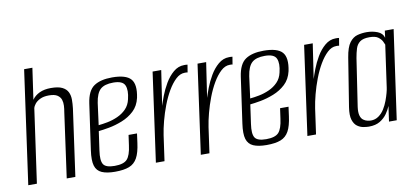

<svg xmlns="http://www.w3.org/2000/svg" viewBox="-62 -836 2285 1052"><g transform="rotate(-10 1080.0 -310.0)"><path d="M23 0 111 -630H157L132 -456Q147 -478 173.5 -490.5Q200 -503 237 -503Q278 -503 300 -492Q322 -481 331 -462.5Q340 -444 340 -420.5Q340 -397 337 -372L285 0H237L287 -361Q290 -377 291 -395Q292 -413 287 -428.5Q282 -444 266.5 -454.5Q251 -465 219 -465Q190 -465 170.5 -455.5Q151 -446 141 -433Q131 -420 129 -411L71 0Z M505 10Q459 10 431.5 -2Q404 -14 395 -43.5Q386 -73 394 -129L430 -383Q440 -453 476.5 -477.5Q513 -502 577 -502Q654 -502 681 -471.5Q708 -441 693 -368Q683 -324 654 -297Q625 -270 587 -255Q549 -240 513 -233.5Q477 -227 455 -225L440 -119Q432 -65 445.5 -43.5Q459 -22 508 -22Q558 -22 577.5 -43Q597 -64 604 -119L612 -176H659L652 -124Q645 -71 629 -42Q613 -13 583.5 -1.5Q554 10 505 10ZM460 -257Q482 -259 510.5 -264.5Q539 -270 567 -282.5Q595 -295 615.5 -316Q636 -337 643 -369Q655 -418 643 -445.5Q631 -473 579 -473Q530 -473 507 -452Q484 -431 476 -378Z M733 0 802 -495H850L821 -301Q827 -321 839.5 -354Q852 -387 871.5 -420.5Q891 -454 918 -477Q945 -500 978 -500Q982 -500 988 -500Q994 -500 997 -499L990 -457Q988 -458 983.5 -458Q979 -458 974 -458Q948 -458 924.5 -436Q901 -414 880.5 -379Q860 -344 844 -302Q828 -260 817 -218Q806 -176 801 -142L781 0Z M983 0 1052 -495H1100L1071 -301Q1077 -321 1089.5 -354Q1102 -387 1121.5 -420.5Q1141 -454 1168 -477Q1195 -500 1228 -500Q1232 -500 1238 -500Q1244 -500 1247 -499L1240 -457Q1238 -458 1233.5 -458Q1229 -458 1224 -458Q1198 -458 1174.5 -436Q1151 -414 1130.5 -379Q1110 -344 1094 -302Q1078 -260 1067 -218Q1056 -176 1051 -142L1031 0Z M1348 10Q1302 10 1274.5 -2Q1247 -14 1238 -43.5Q1229 -73 1237 -129L1273 -383Q1283 -453 1319.5 -477.5Q1356 -502 1420 -502Q1497 -502 1524 -471.5Q1551 -441 1536 -368Q1526 -324 1497 -297Q1468 -270 1430 -255Q1392 -240 1356 -233.5Q1320 -227 1298 -225L1283 -119Q1275 -65 1288.5 -43.5Q1302 -22 1351 -22Q1401 -22 1420.5 -43Q1440 -64 1447 -119L1455 -176H1502L1495 -124Q1488 -71 1472 -42Q1456 -13 1426.5 -1.5Q1397 10 1348 10ZM1303 -257Q1325 -259 1353.5 -264.5Q1382 -270 1410 -282.5Q1438 -295 1458.5 -316Q1479 -337 1486 -369Q1498 -418 1486 -445.5Q1474 -473 1422 -473Q1373 -473 1350 -452Q1327 -431 1319 -378Z M1576 0 1645 -495H1693L1664 -301Q1670 -321 1682.5 -354Q1695 -387 1714.5 -420.5Q1734 -454 1761 -477Q1788 -500 1821 -500Q1825 -500 1831 -500Q1837 -500 1840 -499L1833 -457Q1831 -458 1826.5 -458Q1822 -458 1817 -458Q1791 -458 1767.5 -436Q1744 -414 1723.5 -379Q1703 -344 1687 -302Q1671 -260 1660 -218Q1649 -176 1644 -142L1624 0Z M1917 8Q1905 8 1887 5Q1869 2 1853 -9.5Q1837 -21 1829 -46Q1821 -71 1828 -116L1871 -385Q1880 -441 1899 -466Q1918 -491 1943 -497.5Q1968 -504 1994 -504Q2026 -504 2054 -493Q2082 -482 2089 -456L2094 -495H2143L2073 0H2030L2042 -85Q2034 -65 2019 -43.5Q2004 -22 1979.5 -7Q1955 8 1917 8ZM1934 -23Q1958 -23 1977 -36.5Q1996 -50 2009 -71Q2022 -92 2030.5 -115Q2039 -138 2044 -157Q2049 -176 2050 -185L2083 -419Q2081 -425 2074.5 -438Q2068 -451 2052.5 -462.5Q2037 -474 2004 -474Q1969 -474 1951.5 -461Q1934 -448 1927 -425.5Q1920 -403 1915 -374L1875 -109Q1871 -79 1876 -61.5Q1881 -44 1892 -36Q1903 -28 1914.5 -25.5Q1926 -23 1934 -23Z"/></g></svg>

Font: Alumni Sans Thin Light
Style: Italic
Weight: 300
Italic angle: -8°
Version: Version 1.016